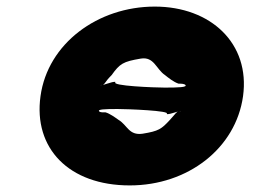

<svg xmlns="http://www.w3.org/2000/svg" viewBox="-20 -548 788 583"><path d="M480 -282C452 -282 314 -287 331 -299C324 -303 279 -283 287 -290C293 -294 271 -275 288 -287C303 -296 295 -296 319 -320C344 -355 354 -361 407 -370C448 -377 454 -338 481 -320C491 -312 507 -299 522 -294C529 -294 539 -294 543 -290C549 -283 522 -282 480 -282ZM337 -217C365 -217 501 -212 486 -202C493 -198 534 -216 527 -210C521 -206 541 -223 526 -213C512 -205 517 -207 496 -184C470 -156 462 -150 413 -142C371 -136 367 -168 340 -184C330 -191 314 -203 300 -207C293 -207 285 -206 281 -210C276 -216 297 -217 337 -217ZM103 -256C81 -98 189 15 374 15C551 15 696 -98 718 -256C740 -416 620 -528 450 -528C277 -528 125 -416 103 -256Z"/></svg>

Font: Hussar Przerywany
Style: Obl
Weight: 400
Foundry: Cannot Into Space Fonts
Version: Version 0.982